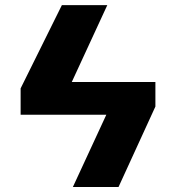

<svg xmlns="http://www.w3.org/2000/svg" viewBox="-20 -748 702 768"><path d="M601.6 -321.8 454.1 0H271.5L405.3 -289.1H62.5V-394.5L227.5 -727.5H409.2L267.1 -419.9H601.6Z"/></svg>

Font: Inter Tight ExtraBold
Style: Regular
Weight: 800
Designer: Rasmus Andersson
Foundry: rsms
Version: Version 3.004; ttfautohint (v1.8.4.7-5d5b)